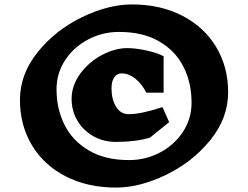

<svg xmlns="http://www.w3.org/2000/svg" viewBox="-20 -826 1119 866"><path d="M1009 -410Q1009 -293 928.5 -194Q848 -95 729 -37.5Q610 20 504 20Q375 20 276.5 -30.5Q178 -81 124 -171Q70 -261 70 -375Q70 -492 150.5 -591.5Q231 -691 350 -748.5Q469 -806 575 -806Q704 -806 802.5 -755Q901 -704 955 -614Q1009 -524 1009 -410ZM235 -423Q235 -335 271 -263Q307 -191 380.5 -147.5Q454 -104 562 -104Q637 -104 701.5 -138Q766 -172 805 -231Q844 -290 844 -363Q844 -452 808 -524Q772 -596 698.5 -639Q625 -682 517 -682Q442 -682 377.5 -648Q313 -614 274 -555Q235 -496 235 -423ZM718 -572V-408H640Q619 -449 589.5 -472Q560 -495 529 -495Q508 -495 495.5 -477.5Q483 -460 483 -428Q483 -378 503.5 -344.5Q524 -311 561 -311Q616 -311 713 -343L743 -275L656 -205Q592 -186 503 -186Q446 -186 400.5 -212Q355 -238 329 -282Q303 -326 303 -380Q303 -440 341.5 -493Q380 -546 439 -577.5Q498 -609 554 -609Q593 -609 644 -597.5Q695 -586 718 -572Z"/></svg>

Font: Inknut Antiqua Black
Style: Regular
Weight: 900
Designer: Claus Eggers Sørensen
Foundry: Claus Eggers Sørensen
Version: Version 1.003; ttfautohint (v1.8.2) -l 8 -r 50 -G 200 -x 14 